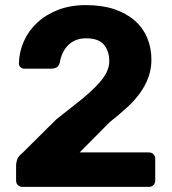

<svg xmlns="http://www.w3.org/2000/svg" viewBox="-20 -732 674 752"><path d="M68 0Q57 0 50 -7Q43 -14 43 -25V-85Q43 -93 47 -106.5Q51 -120 68 -133L200 -264Q254 -306 293.5 -338Q333 -370 358.5 -396.5Q384 -423 396 -446Q408 -469 408 -492Q408 -532 387 -557Q366 -582 317 -582Q293 -582 275 -574Q257 -566 244.5 -552.5Q232 -539 224.5 -522Q217 -505 214 -486Q210 -472 201 -467.5Q192 -463 182 -463H76Q66 -463 60 -469Q54 -475 54 -483Q55 -529 73.5 -570.5Q92 -612 126 -643.5Q160 -675 208 -693.5Q256 -712 317 -712Q380 -712 427.5 -696Q475 -680 507.5 -651.5Q540 -623 556.5 -584Q573 -545 573 -498Q573 -462 561.5 -430Q550 -398 529 -368.5Q508 -339 477.5 -311Q447 -283 409 -253L292 -135H563Q574 -135 581 -128Q588 -121 588 -110V-25Q588 -14 581 -7Q574 0 563 0Z"/></svg>

Font: Fz Rubik SemBd
Style: Regular
Weight: 600
Designer: Hubert and Fischer
Foundry: Hubert and Fischer
Version: Vit hóa bi FontZin.com